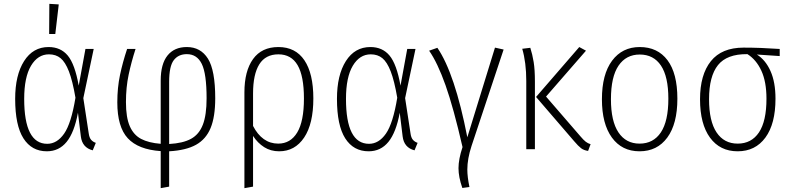

<svg xmlns="http://www.w3.org/2000/svg" viewBox="-20 -777 4124 1000"><path d="M390 -331 425 -522H468L414 -266L442 -83Q445 -60 454.5 -49Q464 -38 479 -33L463 6Q408 -8 401 -67L386 -190Q367 -87 327 -38Q287 11 224 11Q145 11 102 -56.5Q59 -124 59 -262Q59 -386 105.5 -459Q152 -532 233 -532Q296 -532 333 -487.5Q370 -443 390 -331ZM106 -262Q106 -28 226 -28Q277 -28 314 -81Q351 -134 373 -268Q358 -356 339 -405Q320 -454 295.5 -474Q271 -494 235 -494Q177 -494 141.5 -434.5Q106 -375 106 -262ZM237 -757 286 -754 268 -600H236Z M861 11V195L817 203V10Q700 2 645.5 -57Q591 -116 591 -244Q591 -320 605 -386.5Q619 -453 642 -522H686Q664 -454 650 -388Q636 -322 636 -245Q636 -165 656 -119.5Q676 -74 715 -53.5Q754 -33 817 -28V-357Q817 -444 852.5 -488Q888 -532 953 -532Q1025 -532 1063 -471.5Q1101 -411 1101 -265Q1101 -169 1077 -110.5Q1053 -52 1001 -23Q949 6 861 11ZM1056 -265Q1056 -393 1031 -444Q1006 -495 953 -495Q909 -495 885 -463.5Q861 -432 861 -351V-27Q933 -31 975 -54Q1017 -77 1036.5 -127.5Q1056 -178 1056 -265Z M1612 -264Q1612 -132 1564 -60.5Q1516 11 1434 11Q1390 11 1356 -10.5Q1322 -32 1298 -69V195L1253 203V-296Q1253 -407 1298 -469.5Q1343 -532 1430 -532Q1519 -532 1565.5 -463Q1612 -394 1612 -264ZM1563 -264Q1563 -381 1530 -437.5Q1497 -494 1430 -494Q1363 -494 1330.5 -442Q1298 -390 1298 -290V-121Q1321 -76 1354 -52.5Q1387 -29 1429 -29Q1493 -29 1528 -87Q1563 -145 1563 -264Z M2066 -331 2101 -522H2144L2090 -266L2118 -83Q2121 -60 2130.5 -49Q2140 -38 2155 -33L2139 6Q2084 -8 2077 -67L2062 -190Q2043 -87 2003 -38Q1963 11 1900 11Q1821 11 1778 -56.5Q1735 -124 1735 -262Q1735 -386 1781.5 -459Q1828 -532 1909 -532Q1972 -532 2009 -487.5Q2046 -443 2066 -331ZM1782 -262Q1782 -28 1902 -28Q1953 -28 1990 -81Q2027 -134 2049 -268Q2034 -356 2015 -405Q1996 -454 1971.5 -474Q1947 -494 1911 -494Q1853 -494 1817.5 -434.5Q1782 -375 1782 -262Z M2414 -62 2558 -529 2603 -519 2436 -17Q2414 50 2414 106Q2414 144 2425 197L2388 202Q2368 145 2368 99Q2368 52 2389 -11Q2342 -216 2300.5 -333Q2259 -450 2215 -513L2258 -528Q2349 -395 2414 -62Z M2824 -274 3003 -67Q3019 -48 3030.5 -39Q3042 -30 3056 -26L3043 9Q3021 6 3006.5 -5Q2992 -16 2970 -42L2772 -272L2997 -532L3032 -513ZM2766 -352V0H2721V-355Q2721 -451 2700 -523L2742 -528Q2753 -494 2759.5 -454Q2766 -414 2766 -352Z M3508 -263Q3508 -132 3455.5 -60.5Q3403 11 3311 11Q3219 11 3167 -60.5Q3115 -132 3115 -260Q3115 -390 3168 -461Q3221 -532 3312 -532Q3405 -532 3456.5 -463.5Q3508 -395 3508 -263ZM3162 -260Q3162 -146 3201 -87.5Q3240 -29 3311 -29Q3383 -29 3422 -87.5Q3461 -146 3461 -263Q3461 -378 3422.5 -435.5Q3384 -493 3312 -493Q3241 -493 3201.5 -435Q3162 -377 3162 -260Z M4041 -485 3922 -493Q3967 -465 3993 -407Q4019 -349 4019 -263Q4019 -132 3966.5 -60.5Q3914 11 3822 11Q3730 11 3678 -60Q3626 -131 3626 -260Q3626 -388 3682.5 -458.5Q3739 -529 3853 -529Q3940 -529 4041 -522ZM3873 -495H3872Q3766 -496 3719.5 -438Q3673 -380 3673 -260Q3673 -146 3712 -87.5Q3751 -29 3822 -29Q3894 -29 3933 -87.5Q3972 -146 3972 -263Q3972 -351 3945.5 -408.5Q3919 -466 3873 -495Z"/></svg>

Font: Fira Sans Condensed ExtraLight
Style: Regular
Weight: 275
Width: 3
Designer: Carrois Corporate & Edenspiekermann AG
Foundry: Carrois Corporate GbR & Edenspiekermann AG
Version: Version 4.203